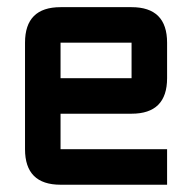

<svg xmlns="http://www.w3.org/2000/svg" viewBox="-20 -508 528 528"><path d="M146.5 -488.3H341.8Q439.5 -488.3 439.5 -390.6V-293Q439.5 -195.3 341.8 -195.3H146.5V-97.7H439.5V0H146.5Q48.8 0 48.8 -97.7V-390.6Q48.8 -488.3 146.5 -488.3ZM341.8 -390.6H146.5V-293H341.8Z"/></svg>

Font: BabelStone Runic Long Branch
Style: Regular
Weight: 400
Designer: Andrew West
Foundry: BabelStone
Version: Version 3.002 March 14, 2022